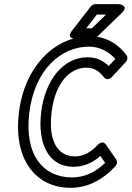

<svg xmlns="http://www.w3.org/2000/svg" viewBox="-20 -865 632 922"><path d="M121 -325C146 -530 273 -641 407 -641C461 -641 504 -615 534 -582L502 -548C476 -574 444 -590 401 -590C284 -590 197 -481 178 -328C159 -174 214 -64 333 -64C383 -64 426 -84 462 -116L485 -83C437 -36 384 -13 325 -13C191 -13 95 -117 121 -325ZM71 -325C43 -99 152 37 319 37C401 37 475 -2 535 -68C543 -77 544 -90 538 -99L489 -170C474 -192 455 -175 450 -170C415 -133 382 -114 339 -114C260 -114 210 -184 228 -328C245 -469 317 -540 395 -540C431 -540 456 -524 479 -494C493 -477 510 -488 517 -495L584 -567C591 -575 595 -589 588 -599C554 -647 494 -691 413 -691C245 -691 98 -548 71 -325ZM489 -795 421 -729H394L445 -795ZM565 -803C603 -840 551 -845 551 -845H438C430 -845 422 -841 416 -834L326 -718C295 -678 342 -679 342 -679H426C432 -679 440 -682 445 -687Z"/></svg>

Font: Falling Sky
Style: CondOuObl
Weight: 400
Designer: Paul D. Hunt
Foundry: Adobe Systems Incorporated
Version: Version 1.02